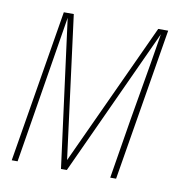

<svg xmlns="http://www.w3.org/2000/svg" viewBox="-65 -583 629 645"><g transform="rotate(10 250.0 -260.0)"><path d="M16 0 102 -520H136L199 -33L424 -520H458L372 0H352L369 -104Q385 -204 402.5 -304Q420 -404 436 -504L204 0H184L118 -504Q102 -404 85.5 -304Q69 -204 53 -104L36 0Z"/></g></svg>

Font: Iosevka Term Curly Thin
Style: Italic
Weight: 100
Italic angle: -9°
Designer: Belleve Invis
Foundry: Belleve Invis
Version: Version 32.3.0